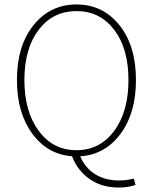

<svg xmlns="http://www.w3.org/2000/svg" viewBox="-20 -692 688 864"><path d="M324.2 -16.1Q429.2 -16.1 493.7 -102.8Q558.1 -189.5 558.1 -332Q558.1 -473.6 493.9 -557.9Q429.7 -642.1 324.2 -642.1Q218.3 -642.1 154.1 -557.9Q89.8 -473.6 89.8 -332Q89.8 -189.9 154.3 -103Q218.8 -16.1 324.2 -16.1ZM514.2 151.9Q437 151.9 382.6 113.3Q328.1 74.7 304.2 11.2Q193.8 2.9 125 -90.8Q56.2 -184.6 56.2 -332Q56.2 -486.3 131.1 -579.1Q206.1 -671.9 324.2 -671.9Q442.4 -671.9 517.1 -579.1Q591.8 -486.3 591.8 -332Q591.8 -182.6 522 -89.1Q452.1 4.4 340.8 11.2Q362.8 63.5 408 91.8Q453.1 120.1 516.1 120.1Q547.9 120.1 582 111.8L589.8 140.1Q557.6 151.9 514.2 151.9Z"/></svg>

Font: Source Sans 3 ExtraLight
Style: Regular
Weight: 200
Designer: Paul D. Hunt
Foundry: Adobe
Version: Version 3.052;hotconv 1.1.0;makeotfexe 2.6.0